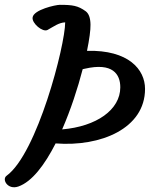

<svg xmlns="http://www.w3.org/2000/svg" viewBox="-68 -780 627 803"><path d="M8.8 0C65.9 -20 119.1 -90.8 164.6 -180.2C352.5 -165.5 538.6 -242.2 538.6 -408.2C538.6 -489.3 469.7 -571.8 295.9 -567.4C305.7 -615.2 311 -654.3 310.5 -676.8C310.1 -706.5 302.7 -723.6 290.5 -732.9C258.3 -756.3 235.8 -759.8 182.1 -759.8C164.6 -759.8 72.3 -739.3 68.4 -707C64.5 -683.1 110.4 -643.6 130.9 -654.8C157.2 -669.4 178.2 -685.5 204.6 -686.5C204.6 -590.3 87.4 -137.7 -40.5 -44.9C-61.5 -29.8 -35.6 15.6 8.8 0ZM191.9 -238.8C228 -321.3 257.3 -411.6 277.8 -490.7C280.8 -491.2 283.7 -491.7 287.1 -492.7C403.3 -519.5 435.1 -469.7 435.1 -415C435.1 -320.8 335.4 -251 191.9 -238.8Z"/></svg>

Font: Courgette
Style: Regular
Weight: 400
Designer: Karolina Lach
Foundry: Karolina Lach
Version: Version 1.002